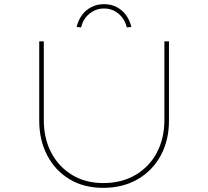

<svg xmlns="http://www.w3.org/2000/svg" viewBox="-20 -899 1003 925"><path d="M477 6Q384 6 315 -35.5Q246 -77 207.5 -150.5Q169 -224 169 -318V-700H191V-322Q191 -231 227.5 -162.5Q264 -94 328.5 -55.5Q393 -17 477 -17Q565 -17 631.5 -55.5Q698 -94 735 -162.5Q772 -231 772 -322V-700H794V-317Q794 -223 754.5 -150Q715 -77 643.5 -35.5Q572 6 477 6ZM371 -767 349 -769Q357 -802 375 -826.5Q393 -851 420.5 -865Q448 -879 481 -879Q515 -879 542 -865Q569 -851 587 -826.5Q605 -802 613 -769L591 -767Q581 -808 551 -833Q521 -858 481 -858Q442 -858 411 -833Q380 -808 371 -767Z"/></svg>

Font: Lexend Peta Thin
Style: Regular
Weight: 250
Version: Version 1.007